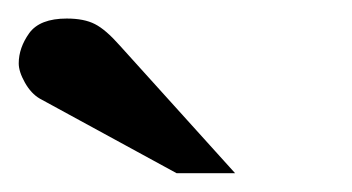

<svg xmlns="http://www.w3.org/2000/svg" viewBox="-20 -700 376 205"><path d="M231 -515.1H168.5L22.5 -594.7Q13.2 -600.1 6.6 -611.8Q0 -623.5 0 -632.3Q0 -648.9 11.2 -664.6Q22.5 -680.2 51.3 -680.2Q69.8 -680.2 81.3 -674.3Q92.8 -668.5 107.9 -651.4Z"/></svg>

Font: Annapurna SIL
Style: Bold
Weight: 700
Designer: Peter Martin, Annie Olsen
Foundry: SIL International
Version: Version 2.000